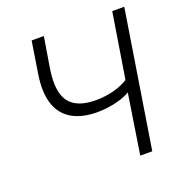

<svg xmlns="http://www.w3.org/2000/svg" viewBox="-127 -818 888 931"><g transform="rotate(-20 317.0 -352.5)"><path d="M440 0 488 -309Q467 -296 438 -287Q409 -278 378 -273.5Q347 -269 318 -269Q239 -269 187.5 -299Q136 -329 116 -389Q96 -449 110 -540L136 -705H199L173 -546Q155 -430 194 -378Q233 -326 331 -326Q373 -326 416.5 -336Q460 -346 498 -369L552 -705H614L502 0Z"/></g></svg>

Font: Nunito Sans 10pt SemiCondensed Light
Style: Italic
Weight: 300
Width: 4
Italic angle: -9°
Designer: Vernon Adams
Foundry: Vernon Adams
Version: Version 3.101;gftools[0.9.27]